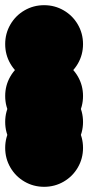

<svg xmlns="http://www.w3.org/2000/svg" viewBox="-70 -620 340 740"><path d="M-50 -50Q-50 -91 -30 -125.5Q-10 -160 24.5 -180Q59 -200 100 -200Q141 -200 175.5 -180Q210 -160 230 -125.5Q250 -91 250 -50Q250 -9 230 25.5Q210 60 175.5 80Q141 100 100 100Q59 100 24.5 80Q-10 60 -30 25.5Q-50 -9 -50 -50ZM-50 -450Q-50 -491 -30 -525.5Q-10 -560 24.5 -580Q59 -600 100 -600Q141 -600 175.5 -580Q210 -560 230 -525.5Q250 -491 250 -450Q250 -409 230 -374.5Q210 -340 175.5 -320Q141 -300 100 -300Q59 -300 24.5 -320Q-10 -340 -30 -374.5Q-50 -409 -50 -450ZM-50 -150Q-50 -191 -30 -225.5Q-10 -260 24.5 -280Q59 -300 100 -300Q141 -300 175.5 -280Q210 -260 230 -225.5Q250 -191 250 -150Q250 -109 230 -74.5Q210 -40 175.5 -20Q141 0 100 0Q59 0 24.5 -20Q-10 -40 -30 -74.5Q-50 -109 -50 -150ZM-50 -250Q-50 -291 -30 -325.5Q-10 -360 24.5 -380Q59 -400 100 -400Q141 -400 175.5 -380Q210 -360 230 -325.5Q250 -291 250 -250Q250 -209 230 -174.5Q210 -140 175.5 -120Q141 -100 100 -100Q59 -100 24.5 -120Q-10 -140 -30 -174.5Q-50 -209 -50 -250Z"/></svg>

Font: TINY 5x3
Style: Regular
Weight: 400
Designer: Jack Halten Fahnestock
Foundry: Velvetyne Type Foundry
Version: Version 1.002